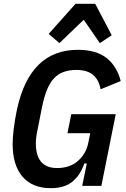

<svg xmlns="http://www.w3.org/2000/svg" viewBox="-20 -970 660 1002"><path d="M433 -117H420Q400 -57 358.5 -22.5Q317 12 245 12Q149 12 97.5 -48Q46 -108 46 -218Q46 -289 69 -401Q137 -710 386 -710Q482 -710 536 -667.5Q590 -625 610 -547L505 -504Q497 -552 466.5 -578.5Q436 -605 379 -605Q341 -605 312 -594.5Q283 -584 261.5 -561Q240 -538 225 -501Q210 -464 199 -410L177 -298Q172 -275 169.5 -256Q167 -237 167 -223Q167 -93 278 -93Q344 -93 386 -129.5Q428 -166 440 -221L451 -275H332L352 -374H584L509 0H409ZM477 -950 563 -786 501 -745 417 -867 290 -745 234 -793 374 -950Z"/></svg>

Font: IBM Plex Sans Cond SmBld
Style: Italic
Weight: 600
Width: 3
Italic angle: -11°
Designer: Mike Abbink, Paul van der Laan, Pieter van Rosmalen
Foundry: Bold Monday
Version: Version 1.3